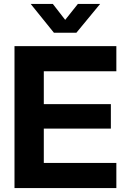

<svg xmlns="http://www.w3.org/2000/svg" viewBox="-20 -964 648 984"><path d="M54.3 0V-727.5H576.3V-598.8H204.5V-430.3H548.2V-304.8H204.5V-128.8H576.3V0ZM250.7 -943.9 314.1 -862.2 379.2 -943.9H492.8V-943.4L371.6 -796.4H256.2L137.6 -943.4V-943.9Z"/></svg>

Font: Inter Khmer Looped
Style: Regular
Weight: 400
Designer: Rasmus Andersson, Sovichet Tep
Foundry: Anagata Design
Version: Version 1.000